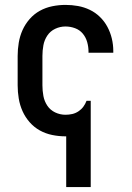

<svg xmlns="http://www.w3.org/2000/svg" viewBox="-20 -548 540 783"><path d="M250 215V8H247Q220 8 193 2.5Q166 -3 142.5 -16Q119 -29 101 -49.5Q83 -70 72 -94.5Q61 -119 56.5 -146Q52 -173 52 -200V-320Q52 -347 56.5 -374Q61 -401 72 -425.5Q83 -450 101 -470.5Q119 -491 142.5 -504Q166 -517 193 -522.5Q220 -528 247 -528Q273 -528 298 -523.5Q323 -519 346 -508Q369 -497 387.5 -479Q406 -461 418 -438.5Q430 -416 436 -391Q442 -366 442 -340V-333H341V-337Q341 -357 335.5 -376.5Q330 -396 317.5 -411Q305 -426 286 -433Q267 -440 247 -440Q225 -440 205 -430.5Q185 -421 173 -403Q161 -385 157 -363.5Q153 -342 153 -320V-200Q153 -178 157 -156.5Q161 -135 173 -117Q185 -99 205 -89.5Q225 -80 247 -80Q261 -80 274.5 -83Q288 -86 300 -94Q312 -102 320 -113Q328 -124 333 -137H350V215Z"/></svg>

Font: Iosevka Term Semibold
Style: Regular
Weight: 600
Monospace: yes
Designer: Belleve Invis
Foundry: Belleve Invis
Version: Version 31.4.0